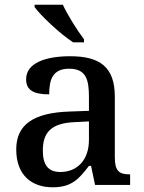

<svg xmlns="http://www.w3.org/2000/svg" viewBox="-20 -786 613 816"><path d="M291 -606H337V-619C308 -657 268 -721 247 -766H127V-756C152 -721 235 -642 291 -606ZM204 10C285 10 316 -26 358 -81H367L384 0H533V-45H530C485 -45 468 -61 468 -117V-375C468 -501 405 -547 278 -547C175 -547 91 -519 91 -449C91 -402 124 -385 189 -385C189 -448 204 -494 274 -494C348 -494 358 -444 358 -373V-315L276 -312C123 -307 49 -257 49 -151C49 -41 115 10 204 10ZM236 -55C185 -55 162 -85 162 -146C162 -222 196 -263 299 -267L358 -270V-191C358 -108 310 -55 236 -55Z"/></svg>

Font: Noto Serif Medium
Style: Regular
Weight: 500
Designer: Monotype Design Team
Foundry: Monotype Imaging Inc.
Version: Version 2.013